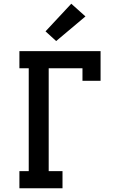

<svg xmlns="http://www.w3.org/2000/svg" viewBox="-20 -1009 640 1029"><path d="M84 0V-92H134V-643H84V-735H519V-576H422V-643H241V-92H315V0ZM281 -789 224 -841 362 -989 438 -921Z"/></svg>

Font: Iosevka Slab Semibold Extended
Style: Regular
Weight: 600
Width: 7
Monospace: yes
Designer: Belleve Invis
Foundry: Belleve Invis
Version: Version 11.1.0; ttfautohint (v1.8.3)